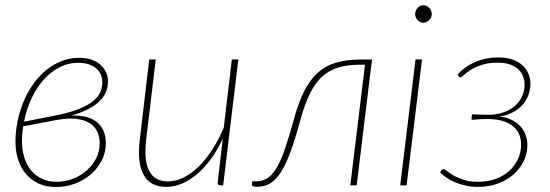

<svg xmlns="http://www.w3.org/2000/svg" viewBox="-20 -726 2156 752"><path d="M70.5 -231Q66 -202.5 66 -173.5Q66 -140 74.8 -110.8Q83.5 -81.5 100.5 -60Q117.5 -38.5 143 -26.2Q168.5 -14 202.5 -14Q236 -14 266.2 -26Q296.5 -38 319.8 -58.5Q343 -79 356.8 -106.2Q370.5 -133.5 370.5 -164Q370.5 -188 361.8 -208.5Q353 -229 333 -242.5Q313 -256 280 -260.2Q247 -264.5 198.5 -255.5ZM184.5 -271Q248.5 -283 287.2 -298.5Q326 -314 346.8 -331.8Q367.5 -349.5 374.2 -368Q381 -386.5 381 -404Q381 -416 376.5 -429.2Q372 -442.5 361.2 -453.8Q350.5 -465 332.5 -472.5Q314.5 -480 287.5 -480Q245.5 -480 210 -460.8Q174.5 -441.5 147.2 -409.5Q120 -377.5 101.5 -336Q83 -294.5 74 -249.5ZM260 -273.5Q328 -275.5 361.5 -246Q395 -216.5 394.5 -164Q394.5 -129 378.8 -98Q363 -67 336.2 -43.8Q309.5 -20.5 274.5 -7Q239.5 6.5 200.5 6.5Q161 6.5 131.2 -7.2Q101.5 -21 81.2 -45Q61 -69 50.8 -101.5Q40.5 -134 40.5 -171Q40.5 -210 48.5 -249.8Q56.5 -289.5 71.5 -326Q86.5 -362.5 108.5 -394.2Q130.5 -426 158.2 -449.2Q186 -472.5 219.2 -486Q252.5 -499.5 290.5 -499.5Q321.5 -499.5 342.8 -490.8Q364 -482 377.5 -468.5Q391 -455 397 -438.8Q403 -422.5 403 -407Q403 -388 396.2 -369Q389.5 -350 373 -332.8Q356.5 -315.5 329 -300.5Q301.5 -285.5 260 -273.5Z M913.5 -493 854 0H843.5Q837.5 0 835 -3.5Q832.5 -7 832.5 -11.5L852.5 -183Q832.5 -139.5 807 -104.5Q781.5 -69.5 752.8 -45Q724 -20.5 693 -7.2Q662 6 631.5 6Q567.5 6 542 -42.5Q516.5 -91 527.5 -179L564.5 -493H590L552.5 -179Q548 -140 550.5 -109.8Q553 -79.5 563.2 -58.5Q573.5 -37.5 592 -26.5Q610.5 -15.5 638 -15.5Q668 -15.5 698.2 -30.2Q728.5 -45 757 -72.5Q785.5 -100 810.8 -139Q836 -178 856.5 -226.5L888 -493Z M1130.5 -257Q1148 -321.5 1170 -366.2Q1192 -411 1222.5 -439.2Q1253 -467.5 1294.8 -480.2Q1336.5 -493 1393.5 -493H1437L1377 0H1352L1409.5 -472.5H1389.5Q1339 -472.5 1302.2 -460.8Q1265.5 -449 1238.5 -423Q1211.5 -397 1192 -355.8Q1172.5 -314.5 1156.5 -256Q1136.5 -182.5 1118.2 -132.5Q1100 -82.5 1080.2 -51.8Q1060.5 -21 1038 -7.8Q1015.5 5.5 987 5.5Q965.5 5.5 966.5 -2.5L968 -16H985Q1010 -16 1029.5 -29.5Q1049 -43 1065.5 -72.2Q1082 -101.5 1097.5 -147.2Q1113 -193 1130.5 -257Z M1633 -493 1572.5 0H1547.5L1607.5 -493ZM1671 -671Q1671 -657.5 1660.8 -647.2Q1650.5 -637 1638 -637Q1625 -637 1615.5 -647.2Q1606 -657.5 1606 -671Q1606 -685 1615.8 -695.2Q1625.5 -705.5 1638.5 -705.5Q1651 -705.5 1661 -695.2Q1671 -685 1671 -671Z M1772 -433.5Q1783.5 -447.5 1800 -459.8Q1816.5 -472 1836.8 -481.2Q1857 -490.5 1881 -495.8Q1905 -501 1931.5 -501Q1965.5 -501 1989.5 -492Q2013.5 -483 2028.5 -468.2Q2043.5 -453.5 2050.5 -435Q2057.5 -416.5 2057.5 -397.5Q2057.5 -378.5 2051.2 -358.5Q2045 -338.5 2030.8 -320.5Q2016.5 -302.5 1993.5 -288.8Q1970.5 -275 1936.5 -269.5Q1964 -266.5 1984.5 -256.2Q2005 -246 2018.5 -231Q2032 -216 2038.8 -197.2Q2045.5 -178.5 2045.5 -158Q2045.5 -125.5 2031.5 -95.8Q2017.5 -66 1992 -43.5Q1966.5 -21 1931 -7.5Q1895.5 6 1853 6Q1827 6 1804.2 1Q1781.5 -4 1762.5 -12Q1743.5 -20 1728.8 -30.2Q1714 -40.5 1704 -50.5L1709.5 -59.5Q1712.5 -63.5 1716.5 -63.5Q1721.5 -63.5 1731 -55.8Q1740.5 -48 1756.5 -38.8Q1772.5 -29.5 1796 -21.8Q1819.5 -14 1852.5 -14Q1890.5 -14 1921.8 -25.5Q1953 -37 1975 -57Q1997 -77 2009 -103.5Q2021 -130 2021 -160Q2021 -206 1987.5 -233Q1954 -260 1886 -260Q1871.5 -260 1857.8 -259Q1844 -258 1827 -256.5Q1827 -262 1827.2 -267.5Q1827.5 -273 1830 -278.5Q1844 -277.5 1857.5 -277Q1871 -276.5 1885.5 -276.5Q1920 -275.5 1947.8 -284.5Q1975.5 -293.5 1994.8 -309.5Q2014 -325.5 2024.2 -347.2Q2034.5 -369 2034.5 -394Q2034.5 -410.5 2029 -426Q2023.5 -441.5 2011.2 -453.5Q1999 -465.5 1978.8 -473Q1958.5 -480.5 1929 -480.5Q1891.5 -480.5 1865.5 -471.5Q1839.5 -462.5 1822.8 -451.8Q1806 -441 1796.8 -432Q1787.5 -423 1783.5 -423Q1781 -423 1777.5 -426.5Z"/></svg>

Font: Lato ExtraLight
Style: Italic
Weight: 275
Italic angle: -7°
Designer: Lukasz Dziedzic with Adam Twardoch and Botio Nikoltchev
Foundry: tyPoland Lukasz Dziedzic
Version: Version 2.015; 2015-08-06; http://www.latofonts.com/